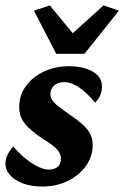

<svg xmlns="http://www.w3.org/2000/svg" viewBox="-23 -681 459 709"><path d="M132.8 7.8Q91.8 7.8 61 -3.9Q30.3 -15.6 13.7 -34.7Q-2.9 -53.7 -2.9 -75.2Q-2.9 -93.8 5.4 -110.4Q13.7 -127 26.4 -139.6Q57.6 -102.5 94.2 -78.6Q130.9 -54.7 157.2 -54.7Q176.8 -54.7 189.5 -64.5Q202.1 -74.2 202.1 -95.7Q202.1 -112.3 189 -127.9Q175.8 -143.6 132.8 -169.9Q102.5 -190.4 83.5 -208.5Q64.5 -226.6 56.2 -244.6Q47.9 -262.7 47.9 -284.2Q47.9 -329.1 72.8 -363.3Q97.7 -397.5 139.6 -417Q181.6 -436.5 231.4 -436.5Q265.6 -436.5 293 -428.2Q320.3 -419.9 336.9 -403.3Q353.5 -386.7 353.5 -361.3Q353.5 -342.8 346.7 -328.1Q339.8 -313.5 328.1 -301.8Q294.9 -341.8 266.6 -359.9Q238.3 -377.9 213.9 -377.9Q190.4 -377.9 176.8 -365.2Q163.1 -352.5 163.1 -334Q163.1 -322.3 168.9 -312.5Q174.8 -302.7 190.9 -289.6Q207 -276.4 238.3 -254.9Q268.6 -234.4 286.1 -217.3Q303.7 -200.2 311.5 -183.6Q319.3 -167 319.3 -146.5Q319.3 -103.5 294.4 -68.4Q269.5 -33.2 227.1 -12.7Q184.6 7.8 132.8 7.8ZM102.5 -641.6 161.1 -661.1 272.5 -525.4H209L359.4 -661.1L416 -641.6L289.1 -482.4H184.6Z"/></svg>

Font: Crimson Pro ExtraLight
Style: Bold Italic
Weight: 700
Italic angle: -12°
Version: Version 1.002